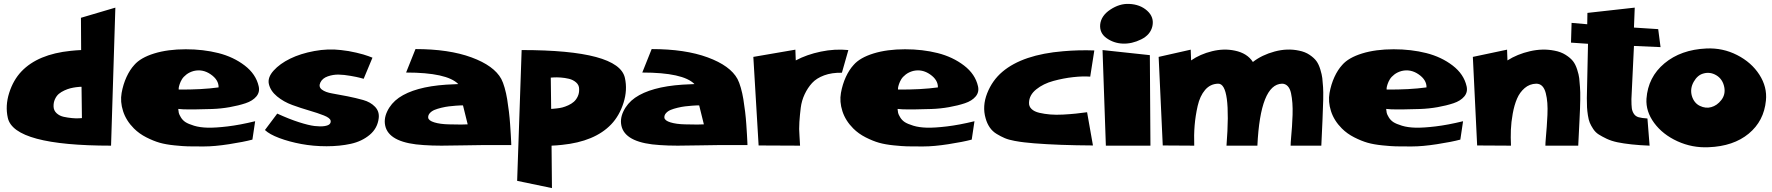

<svg xmlns="http://www.w3.org/2000/svg" viewBox="-20 -775 9063 982"><path d="M397 -331Q394 -331 389 -331Q384 -331 369 -329Q354 -327 340 -323.5Q326 -320 309.5 -312.5Q293 -305 281 -295Q269 -285 261 -267.5Q253 -250 254 -229Q255 -209 270 -195.5Q285 -182 306 -177.5Q327 -173 348 -171Q369 -169 384 -170L399 -171ZM548 -30Q52 -30 20 -172Q6 -234 27 -300Q48 -366 90 -410Q174 -498 342 -515Q370 -518 395 -519L394 -684L570 -736Z M971 -412Q949 -406 933.5 -394Q918 -382 910.5 -369.5Q903 -357 899 -345Q895 -333 894 -325V-317Q1011 -316 1098 -328Q1099 -366 1058 -394.5Q1017 -423 971 -412ZM892 -218Q892 -217 892 -215Q893 -205 894.5 -197.5Q896 -190 905 -175Q914 -160 928.5 -150.5Q943 -141 972.5 -132Q1002 -123 1042 -122Q1082 -121 1144.5 -128.5Q1207 -136 1285 -155L1271 -61Q1226 -49 1151.5 -37.5Q1077 -26 1024 -26Q1018 -26 1006 -26Q965 -26 941 -26.5Q917 -27 872.5 -31.5Q828 -36 796.5 -45Q765 -54 728.5 -72.5Q692 -91 665 -118Q625 -158 609.5 -206.5Q594 -255 602 -299.5Q610 -344 627 -381Q644 -418 667 -443Q699 -480 768.5 -501.5Q838 -523 930 -523Q1020 -523 1097 -503.5Q1174 -484 1231.5 -440Q1289 -396 1303 -334Q1310 -304 1291 -281.5Q1272 -259 1236 -247Q1200 -235 1155 -227Q1110 -219 1064 -217.5Q1018 -216 979.5 -215.5Q941 -215 916 -216Z M1398 -194Q1459 -166 1509 -150Q1559 -134 1589 -130.5Q1619 -127 1639 -130Q1659 -133 1666 -140.5Q1673 -148 1671 -158Q1668 -172 1636.5 -184.5Q1605 -197 1562 -209.5Q1519 -222 1475 -238Q1431 -254 1397 -282Q1363 -310 1355 -346Q1348 -379 1379.5 -414Q1411 -449 1464 -475Q1517 -501 1587.5 -514Q1658 -527 1724 -519Q1763 -515 1803 -505.5Q1843 -496 1864 -488L1885 -480L1840 -372Q1832 -374 1819.5 -377.5Q1807 -381 1773 -387Q1739 -393 1711.5 -393.5Q1684 -394 1656.5 -384.5Q1629 -375 1618.5 -353Q1608 -331 1626 -317Q1644 -303 1679.5 -297Q1715 -291 1757.5 -282.5Q1800 -274 1837.5 -263.5Q1875 -253 1898 -229Q1921 -205 1917 -171Q1911 -119 1871 -85.5Q1831 -52 1774.5 -39.5Q1718 -27 1650.5 -27Q1583 -27 1521 -38.5Q1459 -50 1408.5 -69Q1358 -88 1335 -110Z M2170 -173Q2172 -158 2201.5 -149Q2231 -140 2274.5 -139Q2318 -138 2338.5 -138Q2359 -138 2372 -139L2348 -236Q2345 -236 2338 -236Q2331 -236 2312 -234.5Q2293 -233 2276 -231Q2259 -229 2238 -224Q2217 -219 2202.5 -213Q2188 -207 2178.5 -196.5Q2169 -186 2170 -173ZM2544 -371Q2553 -354 2561 -326Q2569 -298 2574 -267.5Q2579 -237 2583 -203.5Q2587 -170 2589 -140Q2591 -110 2592.5 -85.5Q2594 -61 2594.5 -47Q2595 -33 2595 -33H2525H2523H2448Q2412 -33 2349.5 -31.5Q2287 -30 2238 -30Q2189 -30 2147 -33Q1980 -43 1953 -122Q1940 -162 1960 -204.5Q1980 -247 2020 -275Q2101 -331 2262 -342Q2291 -344 2324 -345Q2266 -404 2057 -404L2105 -524Q2276 -524 2391.5 -481.5Q2507 -439 2544 -371Z M2799 -218Q2802 -218 2807 -218.5Q2812 -219 2827.5 -220.5Q2843 -222 2856.5 -225.5Q2870 -229 2886.5 -236.5Q2903 -244 2915 -254.5Q2927 -265 2935 -282Q2943 -299 2942 -320Q2942 -340 2926.5 -353.5Q2911 -367 2890 -372Q2869 -377 2848 -378.5Q2827 -380 2812 -379L2797 -378ZM2648 -519Q3144 -519 3176 -377Q3190 -315 3169 -249Q3148 -183 3106 -139Q3022 -51 2854 -34Q2826 -31 2801 -30L2803 187L2625 150Z M3378 -173Q3380 -158 3409.5 -149Q3439 -140 3482.5 -139Q3526 -138 3546.5 -138Q3567 -138 3580 -139L3556 -236Q3553 -236 3546 -236Q3539 -236 3520 -234.5Q3501 -233 3484 -231Q3467 -229 3446 -224Q3425 -219 3410.5 -213Q3396 -207 3386.5 -196.5Q3377 -186 3378 -173ZM3752 -371Q3761 -354 3769 -326Q3777 -298 3782 -267.5Q3787 -237 3791 -203.5Q3795 -170 3797 -140Q3799 -110 3800.5 -85.5Q3802 -61 3802.5 -47Q3803 -33 3803 -33H3733H3731H3656Q3620 -33 3557.5 -31.5Q3495 -30 3446 -30Q3397 -30 3355 -33Q3188 -43 3161 -122Q3148 -162 3168 -204.5Q3188 -247 3228 -275Q3309 -331 3470 -342Q3499 -344 3532 -345Q3474 -404 3265 -404L3313 -524Q3484 -524 3599.5 -481.5Q3715 -439 3752 -371Z M4050 -466Q4106 -496 4178 -511Q4250 -526 4319 -519L4286 -403Q4234 -404 4195 -389.5Q4156 -375 4133.5 -350.5Q4111 -326 4095.5 -293Q4080 -260 4075.5 -224Q4071 -188 4068.5 -151Q4066 -114 4069 -81L4072 -30L3860 -31L3833 -484L4048 -521Z M4650 -412Q4628 -406 4612.5 -394Q4597 -382 4589.5 -369.5Q4582 -357 4578 -345Q4574 -333 4573 -325V-317Q4690 -316 4777 -328Q4778 -366 4737 -394.5Q4696 -423 4650 -412ZM4571 -218Q4571 -217 4571 -215Q4572 -205 4573.5 -197.5Q4575 -190 4584 -175Q4593 -160 4607.5 -150.5Q4622 -141 4651.5 -132Q4681 -123 4721 -122Q4761 -121 4823.5 -128.5Q4886 -136 4964 -155L4950 -61Q4905 -49 4830.5 -37.5Q4756 -26 4703 -26Q4697 -26 4685 -26Q4644 -26 4620 -26.5Q4596 -27 4551.5 -31.5Q4507 -36 4475.5 -45Q4444 -54 4407.5 -72.5Q4371 -91 4344 -118Q4304 -158 4288.5 -206.5Q4273 -255 4281 -299.5Q4289 -344 4306 -381Q4323 -418 4346 -443Q4378 -480 4447.5 -501.5Q4517 -523 4609 -523Q4699 -523 4776 -503.5Q4853 -484 4910.5 -440Q4968 -396 4982 -334Q4989 -304 4970 -281.5Q4951 -259 4915 -247Q4879 -235 4834 -227Q4789 -219 4743 -217.5Q4697 -216 4658.5 -215.5Q4620 -215 4595 -216Z M5243 -250Q5242 -231 5256 -217.5Q5270 -204 5296 -198Q5322 -192 5351.5 -189.5Q5381 -187 5417.5 -189Q5454 -191 5482.5 -194Q5511 -197 5540 -201L5570 -31Q5394 -32 5269 -42Q5238 -45 5218.5 -47Q5199 -49 5169 -54.5Q5139 -60 5119 -68.5Q5099 -77 5077.5 -90Q5056 -103 5042 -123.5Q5028 -144 5021 -170Q5003 -232 5029 -298Q5055 -364 5107 -408Q5211 -496 5418 -513Q5498 -520 5577 -517L5556 -383Q5519 -386 5469 -380.5Q5419 -375 5367.5 -361Q5316 -347 5280 -318Q5244 -289 5243 -250Z M5636 -30 5619 -519 5861 -493 5864 -30ZM5874 -641Q5864 -597 5816.5 -573.5Q5769 -550 5722 -552Q5676 -554 5639.5 -580Q5603 -606 5607 -650Q5612 -695 5659 -726Q5706 -757 5754 -755Q5811 -753 5847.5 -720Q5884 -687 5874 -641Z M6411 -30H6253Q6278 -349 6210 -347Q6170 -346 6143.5 -315Q6117 -284 6105.5 -233Q6094 -182 6090 -133Q6086 -84 6088 -30L5927 -31L5906 -484L6070 -521L6072 -466Q6118 -498 6179 -513Q6240 -528 6296 -516Q6359 -503 6388 -458Q6434 -494 6499 -511.5Q6564 -529 6624 -516Q6655 -510 6678 -494.5Q6701 -479 6713 -462.5Q6725 -446 6733 -419.5Q6741 -393 6743 -375.5Q6745 -358 6747 -329Q6750 -286 6744 -161Q6738 -36 6738 -30H6581Q6581 -43 6583.5 -72Q6586 -101 6588 -127.5Q6590 -154 6591 -187.5Q6592 -221 6590 -248Q6588 -275 6583 -298.5Q6578 -322 6566 -334.5Q6554 -347 6537 -347Q6426 -344 6411 -30Z M7149 -412Q7127 -406 7111.5 -394Q7096 -382 7088.5 -369.5Q7081 -357 7077 -345Q7073 -333 7072 -325V-317Q7189 -316 7276 -328Q7277 -366 7236 -394.5Q7195 -423 7149 -412ZM7070 -218Q7070 -217 7070 -215Q7071 -205 7072.5 -197.5Q7074 -190 7083 -175Q7092 -160 7106.5 -150.5Q7121 -141 7150.5 -132Q7180 -123 7220 -122Q7260 -121 7322.5 -128.5Q7385 -136 7463 -155L7449 -61Q7404 -49 7329.5 -37.5Q7255 -26 7202 -26Q7196 -26 7184 -26Q7143 -26 7119 -26.5Q7095 -27 7050.5 -31.5Q7006 -36 6974.5 -45Q6943 -54 6906.5 -72.5Q6870 -91 6843 -118Q6803 -158 6787.5 -206.5Q6772 -255 6780 -299.5Q6788 -344 6805 -381Q6822 -418 6845 -443Q6877 -480 6946.5 -501.5Q7016 -523 7108 -523Q7198 -523 7275 -503.5Q7352 -484 7409.5 -440Q7467 -396 7481 -334Q7488 -304 7469 -281.5Q7450 -259 7414 -247Q7378 -235 7333 -227Q7288 -219 7242 -217.5Q7196 -216 7157.5 -215.5Q7119 -215 7094 -216Z M8061 -329Q8065 -286 8058.5 -160.5Q8052 -35 8052 -30H7884Q7884 -43 7886.5 -72Q7889 -101 7891 -127.5Q7893 -154 7894.5 -187.5Q7896 -221 7894 -248Q7892 -275 7886 -298.5Q7880 -322 7868 -334.5Q7856 -347 7837 -347Q7803 -346 7778 -324.5Q7753 -303 7739 -270.5Q7725 -238 7717 -194Q7709 -150 7707.5 -111Q7706 -72 7708 -30L7535 -31L7513 -484L7688 -521L7690 -466Q7740 -498 7805 -513Q7870 -528 7930 -516Q7963 -510 7987.5 -494.5Q8012 -479 8025 -462.5Q8038 -446 8046.5 -419.5Q8055 -393 8057 -375.5Q8059 -358 8061 -329Z M8324 -268Q8324 -237 8326 -221.5Q8328 -206 8336.5 -193Q8345 -180 8360.5 -175.5Q8376 -171 8406 -169L8417 -30Q8366 -32 8324.5 -36.5Q8283 -41 8252 -47.5Q8221 -54 8197 -65.5Q8173 -77 8156.5 -87.5Q8140 -98 8128.5 -115.5Q8117 -133 8111 -147.5Q8105 -162 8101.5 -185Q8098 -208 8097 -226Q8096 -244 8096 -273L8102 -551L8015 -557L8018 -658L8098 -651L8099 -709L8341 -736L8337 -634L8461 -626L8473 -534L8337 -540Z M8707 -527Q8791 -531 8864.5 -493.5Q8938 -456 8978.5 -393Q9019 -330 9012 -261Q9002 -156 8924 -91.5Q8846 -27 8719 -22Q8635 -18 8559.5 -52.5Q8484 -87 8440.5 -146Q8397 -205 8401 -270Q8409 -381 8493 -451Q8577 -521 8707 -527ZM8732 -227Q8762 -235 8784 -263.5Q8806 -292 8799 -329Q8791 -370 8759 -389.5Q8727 -409 8692 -399Q8662 -391 8642.5 -356.5Q8623 -322 8633 -285Q8644 -248 8674 -233.5Q8704 -219 8732 -227Z"/></svg>

Font: LONDON PRESLEY
Style: Regular
Weight: 400
Version: Version 001.000